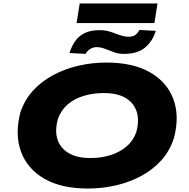

<svg xmlns="http://www.w3.org/2000/svg" viewBox="-20 -1077 1090 1108"><path d="M488 11Q334 11 236 -45.5Q138 -102 101.5 -201Q65 -300 97 -426Q121 -500 170.5 -554Q220 -608 287.5 -644Q355 -680 433.5 -698Q512 -716 594 -716Q748 -716 846 -659.5Q944 -603 980.5 -505Q1017 -407 984 -281Q960 -206 910.5 -151.5Q861 -97 794 -61Q727 -25 648 -7Q569 11 488 11ZM502 -165Q565 -165 618.5 -182Q672 -199 711 -232.5Q750 -266 767 -316Q794 -417 744 -478.5Q694 -540 580 -540Q516 -540 462 -523.5Q408 -507 370 -474Q332 -441 314 -390Q286 -289 336.5 -227Q387 -165 502 -165ZM422 -944 440 -1057H889L871 -944ZM697 -766Q666 -766 644 -773.5Q622 -781 603 -789Q588 -795 572.5 -800Q557 -805 537 -805Q519 -805 501.5 -795Q484 -785 474 -766L381 -771Q393 -810 414 -840Q435 -870 469.5 -886.5Q504 -903 554 -903Q585 -903 609 -896Q633 -889 652 -881Q669 -875 686.5 -870Q704 -865 722 -865Q748 -865 762.5 -876.5Q777 -888 784 -904L879 -899Q861 -839 817 -802.5Q773 -766 697 -766Z"/></svg>

Font: Nunito Sans 7pt Expanded Black
Style: Italic
Weight: 900
Width: 7
Italic angle: -9°
Designer: Vernon Adams
Foundry: Vernon Adams
Version: Version 3.101;gftools[0.9.27]